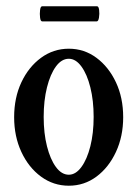

<svg xmlns="http://www.w3.org/2000/svg" viewBox="-20 -580 437 611"><path d="M199 11Q150 11 110.5 -18Q71 -47 48 -96.5Q25 -146 25 -207Q25 -269 48 -318Q71 -367 110.5 -396Q150 -425 199 -425Q248 -425 287 -396Q326 -367 349 -318Q372 -269 372 -207Q372 -146 349 -96.5Q326 -47 287 -18Q248 11 199 11ZM199 -24Q221 -24 239 -48.5Q257 -73 267.5 -114.5Q278 -156 278 -208Q278 -260 267.5 -302Q257 -344 239 -368.5Q221 -393 199 -393Q176 -393 158 -368.5Q140 -344 129.5 -302Q119 -260 119 -208Q119 -156 129.5 -114.5Q140 -73 158 -48.5Q176 -24 199 -24ZM114 -512Q109 -512 107.5 -524Q106 -536 107.5 -548Q109 -560 114 -560H289Q294 -560 295.5 -548Q297 -536 295 -524Q293 -512 288 -512Z"/></svg>

Font: Junicode Two Beta Condensed Medium
Style: Regular
Weight: 500
Width: 3
Designer: Peter S. Baker
Foundry: Briery Creek Software
Version: Version 1.053; ttfautohint (v1.8.4)